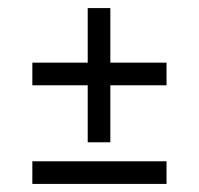

<svg xmlns="http://www.w3.org/2000/svg" viewBox="-20 -455 492 475"><path d="M392 -244H253V-103H197V-244H60V-300H197V-435H253V-300H392ZM392 -56V0H60V-56Z"/></svg>

Font: Cambay Devanagari
Style: Italic
Weight: 400
Italic angle: -11°
Designer: Pooja Saxena
Foundry: Pooja Saxena
Version: Version 1.018;PS 001.018;hotconv 1.0.70;makeotf.lib2.5.58329